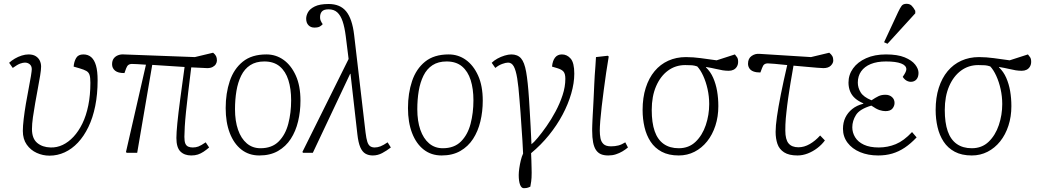

<svg xmlns="http://www.w3.org/2000/svg" viewBox="-20 -803 5475 1009"><path d="M240 15Q205 15 173 0.5Q141 -14 120.5 -43Q100 -72 100 -115Q100 -140 104.5 -178Q109 -216 116 -257.5Q123 -299 130.5 -337Q138 -375 142.5 -403Q147 -431 147 -439Q147 -456 136.5 -465Q126 -474 111 -474Q101 -474 86.5 -469Q72 -464 47 -446L28 -473Q41 -485 58 -495Q75 -505 94 -511Q113 -517 130 -517Q153 -517 167.5 -508Q182 -499 189 -484.5Q196 -470 196 -453Q196 -436 191 -406Q186 -376 179 -338.5Q172 -301 165 -261.5Q158 -222 153 -186.5Q148 -151 148 -125Q148 -75 175.5 -52Q203 -29 246 -28Q279 -27 309.5 -41.5Q340 -56 366.5 -84.5Q393 -113 413 -154Q433 -195 444 -249Q455 -303 455 -368Q455 -396 450.5 -409.5Q446 -423 434 -430Q422 -437 398 -444L367 -453Q369 -479 380 -498Q391 -517 418 -517Q443 -517 459.5 -502.5Q476 -488 484.5 -458.5Q493 -429 493 -381Q493 -308 480.5 -246Q468 -184 444.5 -135.5Q421 -87 389.5 -53.5Q358 -20 320 -2.5Q282 15 240 15Z M985 14Q949 14 928 -7Q907 -28 907 -78Q907 -105 912 -156Q917 -207 927 -281.5Q937 -356 950 -451Q909 -454 865 -456.5Q821 -459 780 -462L701 0H646L642 -4L747 -463Q719 -465 700.5 -466Q682 -467 672 -467Q662 -467 655 -462Q648 -457 643 -444L634 -419Q617 -419 605 -422Q593 -425 585 -431.5Q577 -438 573 -446.5Q569 -455 569 -465Q569 -484 577.5 -495.5Q586 -507 600 -512.5Q614 -518 629 -517L1004 -503L1100 -526Q1111 -517 1115.5 -508Q1120 -499 1120 -485Q1120 -476 1114.5 -466.5Q1109 -457 1097.5 -451Q1086 -445 1069 -445Q1060 -445 1038 -446.5Q1016 -448 985 -449Q976 -376 969 -318Q962 -260 957.5 -215.5Q953 -171 951 -138Q949 -105 949 -84Q949 -60 954 -48.5Q959 -37 969 -32.5Q979 -28 993 -28Q1009 -28 1022.5 -33Q1036 -38 1061 -55L1079 -28Q1064 -15 1049.5 -5.5Q1035 4 1020 9Q1005 14 985 14Z M1343 14Q1288 14 1248.5 -17Q1209 -48 1187.5 -104Q1166 -160 1166 -235Q1166 -313 1187.5 -377Q1209 -441 1256 -479Q1303 -517 1380 -517Q1430 -517 1470 -488.5Q1510 -460 1534.5 -406Q1559 -352 1559 -274Q1559 -217 1546.5 -165Q1534 -113 1508 -73Q1482 -33 1441 -9.5Q1400 14 1343 14ZM1349 -24Q1409 -24 1444.5 -59.5Q1480 -95 1495 -152.5Q1510 -210 1510 -276Q1510 -336 1495.5 -382Q1481 -428 1450 -454Q1419 -480 1369 -480Q1325 -480 1295 -460.5Q1265 -441 1247.5 -405.5Q1230 -370 1222.5 -325Q1215 -280 1215 -229Q1215 -167 1231 -121Q1247 -75 1277 -49.5Q1307 -24 1349 -24Z M1939 14Q1917 14 1900.5 4.5Q1884 -5 1873.5 -29Q1863 -53 1858 -98L1822 -415H1820L1624 0H1573L1569 -4L1812 -493L1797 -613Q1791 -660 1780.5 -691Q1770 -722 1752.5 -738Q1735 -754 1707 -754Q1682 -754 1672 -743Q1662 -732 1662 -713Q1662 -703 1664.5 -696.5Q1667 -690 1670 -685L1676 -676Q1670 -669 1660.5 -663.5Q1651 -658 1632 -658Q1613 -658 1601 -670.5Q1589 -683 1589 -705Q1589 -721 1598.5 -738.5Q1608 -756 1634 -769Q1660 -782 1707 -782Q1737 -782 1760 -772.5Q1783 -763 1799 -743.5Q1815 -724 1825.5 -693Q1836 -662 1841 -620L1901 -107Q1905 -74 1910.5 -57.5Q1916 -41 1925.5 -34.5Q1935 -28 1949 -28Q1964 -28 1979.5 -34Q1995 -40 2017 -55L2034 -28Q2012 -11 1988.5 1.5Q1965 14 1939 14Z M2301 14Q2246 14 2206.5 -17Q2167 -48 2145.5 -104Q2124 -160 2124 -235Q2124 -313 2145.5 -377Q2167 -441 2214 -479Q2261 -517 2338 -517Q2388 -517 2428 -488.5Q2468 -460 2492.5 -406Q2517 -352 2517 -274Q2517 -217 2504.5 -165Q2492 -113 2466 -73Q2440 -33 2399 -9.5Q2358 14 2301 14ZM2307 -24Q2367 -24 2402.5 -59.5Q2438 -95 2453 -152.5Q2468 -210 2468 -276Q2468 -336 2453.5 -382Q2439 -428 2408 -454Q2377 -480 2327 -480Q2283 -480 2253 -460.5Q2223 -441 2205.5 -405.5Q2188 -370 2180.5 -325Q2173 -280 2173 -229Q2173 -167 2189 -121Q2205 -75 2235 -49.5Q2265 -24 2307 -24Z M2733 186Q2720 186 2713 167.5Q2706 149 2706 117Q2706 102 2709 81Q2712 60 2717 39.5Q2722 19 2729 4Q2728 -28 2725.5 -63.5Q2723 -99 2720.5 -136.5Q2718 -174 2715.5 -211Q2713 -248 2710 -280Q2705 -349 2698 -391.5Q2691 -434 2680 -454Q2669 -474 2650 -474Q2638 -474 2619 -467Q2600 -460 2583 -446L2564 -473Q2576 -485 2594 -495Q2612 -505 2632 -511Q2652 -517 2667 -517Q2700 -517 2718 -496.5Q2736 -476 2745 -425.5Q2754 -375 2760 -284Q2762 -254 2764 -218Q2766 -182 2768.5 -139.5Q2771 -97 2773 -45Q2785 -54 2806 -79Q2827 -104 2852 -139.5Q2877 -175 2899.5 -217Q2922 -259 2936.5 -303Q2951 -347 2951 -389Q2951 -415 2941.5 -426.5Q2932 -438 2908 -445L2881 -453Q2884 -484 2897 -500.5Q2910 -517 2933 -517Q2960 -517 2979 -495Q2998 -473 2998 -416Q2998 -367 2982 -311.5Q2966 -256 2936.5 -200.5Q2907 -145 2865 -93Q2823 -41 2771 2Q2772 18 2772.5 39Q2773 60 2773.5 77.5Q2774 95 2774 105Q2774 134 2771.5 150.5Q2769 167 2767 178Q2754 184 2746.5 185Q2739 186 2733 186Z M3177 14Q3154 14 3138.5 7.5Q3123 1 3112.5 -14Q3102 -29 3097 -54.5Q3092 -80 3092 -116Q3092 -120 3092 -127.5Q3092 -135 3092.5 -146Q3093 -157 3093.5 -170.5Q3094 -184 3095 -200.5Q3096 -217 3097 -235.5Q3098 -254 3099 -274Q3100 -294 3101 -316Q3102 -338 3103 -361Q3104 -384 3105.5 -407.5Q3107 -431 3109 -455Q3111 -479 3112 -503L3174 -510L3179 -506Q3172 -466 3165.5 -421Q3159 -376 3153 -330.5Q3147 -285 3142 -242.5Q3137 -200 3134.5 -167.5Q3132 -135 3132 -116Q3132 -96 3135.5 -77Q3139 -58 3151.5 -46Q3164 -34 3191 -34Q3212 -34 3229.5 -38.5Q3247 -43 3266 -55L3280 -28Q3267 -17 3251 -7.5Q3235 2 3216.5 8Q3198 14 3177 14Z M3547 14Q3494 14 3457.5 -5.5Q3421 -25 3399 -58.5Q3377 -92 3367 -135Q3357 -178 3357 -225Q3357 -290 3373.5 -341.5Q3390 -393 3420 -429Q3450 -465 3492 -484Q3534 -503 3585 -503Q3605 -503 3624 -501.5Q3643 -500 3662.5 -497.5Q3682 -495 3702.5 -492Q3723 -489 3746 -486L3842 -517Q3848 -510 3853.5 -502Q3859 -494 3859 -478Q3859 -464 3852.5 -453Q3846 -442 3835 -436.5Q3824 -431 3810 -431Q3794 -431 3778 -433.5Q3762 -436 3741.5 -441Q3721 -446 3690 -451V-449Q3714 -426 3728 -394Q3742 -362 3748.5 -324.5Q3755 -287 3755 -245Q3755 -190 3739.5 -142.5Q3724 -95 3696 -60Q3668 -25 3630 -5.5Q3592 14 3547 14ZM3547 -24Q3600 -24 3635.5 -58Q3671 -92 3689 -145.5Q3707 -199 3707 -256Q3707 -296 3698.5 -334.5Q3690 -373 3675.5 -404.5Q3661 -436 3644 -454Q3629 -459 3616.5 -460Q3604 -461 3581 -461Q3530 -461 3490.5 -432Q3451 -403 3428 -350Q3405 -297 3405 -225Q3405 -158 3420.5 -113.5Q3436 -69 3468 -46.5Q3500 -24 3547 -24Z M4171 14Q4126 14 4100.5 -2.5Q4075 -19 4065.5 -47Q4056 -75 4056 -110Q4056 -141 4063 -190Q4070 -239 4083.5 -307Q4097 -375 4117 -461Q4080 -465 4051 -467.5Q4022 -470 4014 -470Q4004 -470 3997 -465Q3990 -460 3985 -446L3976 -422Q3954 -422 3939.5 -427.5Q3925 -433 3918 -444Q3911 -455 3911 -468Q3911 -496 3930 -509Q3949 -522 3971 -520L4242 -503L4338 -526Q4349 -517 4354 -508Q4359 -499 4359 -485Q4359 -471 4346 -458Q4333 -445 4307 -445Q4299 -445 4274.5 -447Q4250 -449 4217 -452Q4184 -455 4150 -458Q4146 -434 4142 -411.5Q4138 -389 4134.5 -368Q4131 -347 4128 -327Q4125 -307 4122 -287.5Q4119 -268 4117 -250Q4115 -232 4113 -215Q4111 -198 4109.5 -181Q4108 -164 4107.5 -148Q4107 -132 4107 -117Q4107 -70 4124 -49.5Q4141 -29 4176 -29Q4206 -29 4235.5 -46Q4265 -63 4290 -91L4315 -65Q4299 -43 4275.5 -25Q4252 -7 4225 3.5Q4198 14 4171 14Z M4595 14Q4542 14 4500 -3.5Q4458 -21 4434 -53Q4410 -85 4410 -126Q4410 -159 4422.5 -185Q4435 -211 4458.5 -230Q4482 -249 4517 -258V-260Q4491 -271 4473.5 -286.5Q4456 -302 4447.5 -323Q4439 -344 4439 -369Q4439 -410 4463 -443.5Q4487 -477 4531.5 -497Q4576 -517 4636 -517Q4697 -517 4734.5 -501.5Q4772 -486 4789.5 -463.5Q4807 -441 4807 -420Q4807 -398 4796 -385.5Q4785 -373 4766 -373Q4759 -373 4751 -376Q4743 -379 4736.5 -384.5Q4730 -390 4724 -399Q4735 -415 4739 -424Q4743 -433 4743 -439Q4743 -459 4715.5 -469.5Q4688 -480 4636 -480Q4589 -480 4556 -466.5Q4523 -453 4505.5 -428Q4488 -403 4488 -369Q4488 -342 4503 -317.5Q4518 -293 4560 -276Q4581 -290 4596.5 -297.5Q4612 -305 4633 -305Q4654 -305 4667.5 -293Q4681 -281 4681 -262Q4681 -246 4670 -232.5Q4659 -219 4633 -219Q4619 -219 4602 -224.5Q4585 -230 4559 -248Q4498 -230 4478.5 -199Q4459 -168 4459 -134Q4459 -106 4474 -81.5Q4489 -57 4520 -42.5Q4551 -28 4598 -28Q4645 -28 4687.5 -45.5Q4730 -63 4773 -109L4797 -81Q4766 -48 4734.5 -27Q4703 -6 4669 4Q4635 14 4595 14ZM4644 -573 4626 -581 4700 -740Q4710 -761 4718 -772Q4726 -783 4744 -783Q4761 -783 4771 -773Q4781 -763 4790 -746V-733Z M5087 14Q5034 14 4997.5 -5.5Q4961 -25 4939 -58.5Q4917 -92 4907 -135Q4897 -178 4897 -225Q4897 -290 4913.5 -341.5Q4930 -393 4960 -429Q4990 -465 5032 -484Q5074 -503 5125 -503Q5145 -503 5164 -501.5Q5183 -500 5202.5 -497.5Q5222 -495 5242.5 -492Q5263 -489 5286 -486L5382 -517Q5388 -510 5393.5 -502Q5399 -494 5399 -478Q5399 -464 5392.5 -453Q5386 -442 5375 -436.5Q5364 -431 5350 -431Q5334 -431 5318 -433.5Q5302 -436 5281.5 -441Q5261 -446 5230 -451V-449Q5254 -426 5268 -394Q5282 -362 5288.5 -324.5Q5295 -287 5295 -245Q5295 -190 5279.5 -142.5Q5264 -95 5236 -60Q5208 -25 5170 -5.5Q5132 14 5087 14ZM5087 -24Q5140 -24 5175.5 -58Q5211 -92 5229 -145.5Q5247 -199 5247 -256Q5247 -296 5238.5 -334.5Q5230 -373 5215.5 -404.5Q5201 -436 5184 -454Q5169 -459 5156.5 -460Q5144 -461 5121 -461Q5070 -461 5030.5 -432Q4991 -403 4968 -350Q4945 -297 4945 -225Q4945 -158 4960.5 -113.5Q4976 -69 5008 -46.5Q5040 -24 5087 -24Z"/></svg>

Font: Literata ExtraLight
Style: Italic
Weight: 250
Italic angle: -2°
Designer: Latin by Veronika Burian and Jose Scaglione. Greek by Irene Vlachou. Cyrillic by Vera Evstafieva
Foundry: TypeTogether
Version: Version 3.002